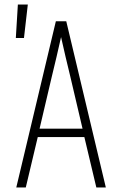

<svg xmlns="http://www.w3.org/2000/svg" viewBox="-20 -829 540 849"><path d="M50 -661 59 -809H103L86 -661ZM52 0 227 -735H273L448 0H406L353 -223H147L94 0ZM155 -260H345L291 -490Q280 -534 270 -577.5Q260 -621 250 -665Q240 -621 230 -577.5Q220 -534 209 -490Z"/></svg>

Font: Iosevka SS18 Extralight
Style: Regular
Weight: 200
Monospace: yes
Designer: Belleve Invis
Foundry: Belleve Invis
Version: Version 25.1.1; ttfautohint (v1.8.4)